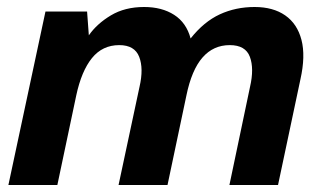

<svg xmlns="http://www.w3.org/2000/svg" viewBox="-20 -529 922 549"><path d="M4 0 110 -496H229L234 -428Q257 -461 297 -485Q337 -509 392 -509Q443 -509 478 -486.5Q513 -464 525 -419Q563 -467 608.5 -488Q654 -509 708 -509Q761 -509 795.5 -485Q830 -461 842 -415Q854 -369 839 -302L775 0H636L695 -281Q707 -333 694.5 -366.5Q682 -400 637 -400Q590 -400 559 -364.5Q528 -329 513 -256L459 0H319L379 -281Q391 -333 378 -366.5Q365 -400 321 -400Q273 -400 243 -363Q213 -326 198 -256L144 0Z"/></svg>

Font: Atkinson Hyperlegible Next
Style: Bold Italic
Weight: 700
Italic angle: -12°
Designer: Elliott Scott, Megan Eiswerth, Linus Boman, Theodore Petrosky, Letters from Sweden
Foundry: Applied Design Works, Letters from Sweden
Version: Version 2.001